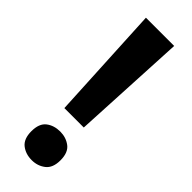

<svg xmlns="http://www.w3.org/2000/svg" viewBox="-244 -735 769 769"><g transform="rotate(45 140.0 -350.5)"><path d="M195 -227H85L60 -714H220ZM57 -68Q57 -112 81 -130.5Q105 -149 140 -149Q173 -149 197.5 -130.5Q222 -112 222 -68Q222 -25 197.5 -6Q173 13 140 13Q105 13 81 -6Q57 -25 57 -68Z"/></g></svg>

Font: Noto Sans Thai Looped UI
Style: Bold
Weight: 700
Designer: Cadson Demak Team
Foundry: Cadson Demak Co., Ltd.
Version: Version 1.000; ttfautohint (v1.8.4.7-5d5b)